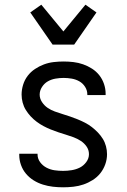

<svg xmlns="http://www.w3.org/2000/svg" viewBox="-20 -790 540 818"><path d="M249 8Q227 8 205.5 5.5Q184 3 163 -3.5Q142 -10 123.5 -21.5Q105 -33 91 -49.5Q77 -66 69.5 -87Q62 -108 62 -130V-135H140V-132Q140 -114 151 -99Q162 -84 178.5 -75.5Q195 -67 213 -64.5Q231 -62 249 -62Q267 -62 285.5 -65Q304 -68 320 -76Q336 -84 347.5 -99.5Q359 -115 359 -133Q359 -151 349 -165.5Q339 -180 324.5 -189.5Q310 -199 294 -205Q278 -211 261.5 -216Q245 -221 228.5 -226.5Q212 -232 196 -238.5Q180 -245 165 -253Q150 -261 136 -271.5Q122 -282 110.5 -294.5Q99 -307 90 -321.5Q81 -336 76.5 -353Q72 -370 72 -387Q72 -408 78.5 -429Q85 -450 98 -467Q111 -484 129 -496Q147 -508 167 -515.5Q187 -523 208.5 -525.5Q230 -528 251 -528Q272 -528 293 -525.5Q314 -523 334 -516Q354 -509 372 -497.5Q390 -486 403 -469.5Q416 -453 423 -432.5Q430 -412 430 -391V-385H352V-388Q352 -405 342.5 -420Q333 -435 318 -443.5Q303 -452 285.5 -455Q268 -458 251 -458Q234 -458 216.5 -455Q199 -452 184 -443.5Q169 -435 159 -419.5Q149 -404 149 -387Q149 -370 159 -355Q169 -340 183 -330.5Q197 -321 213.5 -315Q230 -309 246.5 -304Q263 -299 279 -293.5Q295 -288 311 -281.5Q327 -275 342.5 -267Q358 -259 371.5 -248.5Q385 -238 397 -225.5Q409 -213 418 -198.5Q427 -184 431.5 -167Q436 -150 436 -133Q436 -111 428.5 -90Q421 -69 407.5 -52Q394 -35 375 -23Q356 -11 335.5 -4Q315 3 293 5.5Q271 8 249 8ZM204 -600 109 -737 156 -770 250 -656 344 -770 391 -737 296 -600Z"/></svg>

Font: Iosevka
Style: Regular
Weight: 400
Monospace: yes
Designer: Belleve Invis
Foundry: Belleve Invis
Version: Version 33.2.3; ttfautohint (v1.8.4)